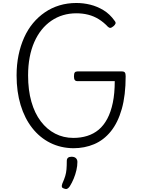

<svg xmlns="http://www.w3.org/2000/svg" viewBox="-20 -973 958 1285"><path d="M471 19Q386 18 316 -17Q246 -52 195.5 -116.5Q145 -181 118 -270Q91 -359 91 -468Q91 -540 104 -603.5Q117 -667 141.5 -721.5Q166 -776 201 -818Q236 -860 280.5 -890.5Q325 -921 378 -937Q431 -953 491 -953Q539 -953 585 -941.5Q631 -930 673 -904.5Q715 -879 747 -834Q756 -823 753 -815Q750 -807 740 -798Q727 -787 718.5 -786.5Q710 -786 701 -795Q674 -824 641 -844.5Q608 -865 570.5 -874.5Q533 -884 491 -884Q444 -884 402 -871.5Q360 -859 323.5 -834Q287 -809 258.5 -773.5Q230 -738 209.5 -691.5Q189 -645 178.5 -589Q168 -533 168 -468Q168 -370 190 -292.5Q212 -215 253 -161Q294 -107 349.5 -78.5Q405 -50 471 -50Q521 -50 564 -63.5Q607 -77 640.5 -105Q674 -133 698 -178Q722 -223 735 -285.5Q748 -348 748 -430H498Q486 -430 480.5 -437.5Q475 -445 475 -462Q475 -481 480.5 -488Q486 -495 498 -495H796Q810 -495 815.5 -488Q821 -481 821 -463Q821 -335 795 -243.5Q769 -152 721.5 -93.5Q674 -35 610 -8Q546 19 471 19ZM408 289Q396 285 394 277.5Q392 270 397 256Q410 227 416.5 205.5Q423 184 425 160Q427 136 427 104Q427 90 435 83Q443 76 459 76Q478 76 488 85.5Q498 95 498 111Q498 137 491.5 165.5Q485 194 473.5 222Q462 250 447 274Q438 287 429.5 290.5Q421 294 408 289Z"/></svg>

Font: Playwrite US Modern Light
Style: Regular
Weight: 300
Designer: Veronika Burian, José Scaglione
Foundry: TypeTogether
Version: Version 1.003